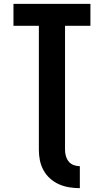

<svg xmlns="http://www.w3.org/2000/svg" viewBox="-20 -755 540 998"><path d="M395 223Q367 223 339.5 218.5Q312 214 287 203Q262 192 241 173.5Q220 155 206.5 130.5Q193 106 187.5 79Q182 52 182 24V-621H50V-735H450V-621H318V24Q318 40 322.5 56Q327 72 337 84.5Q347 97 363 103Q379 109 395 109Z"/></svg>

Font: Iosevka Heavy
Style: Regular
Weight: 900
Monospace: yes
Designer: Belleve Invis
Foundry: Belleve Invis
Version: Version 32.5.0; ttfautohint (v1.8.4)